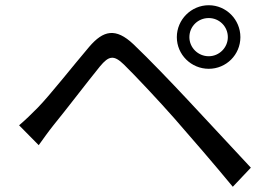

<svg xmlns="http://www.w3.org/2000/svg" viewBox="-20 -742 1040 734"><path d="M704 -600C704 -641 737 -673 778 -673C818 -673 851 -641 851 -600C851 -560 818 -527 778 -527C737 -527 704 -560 704 -600ZM656 -600C656 -533 711 -479 778 -479C845 -479 899 -533 899 -600C899 -667 845 -722 778 -722C711 -722 656 -667 656 -600ZM53 -263 128 -187C143 -208 165 -239 185 -264C231 -320 314 -429 362 -488C396 -529 415 -533 454 -495C496 -454 589 -355 647 -289C711 -216 799 -114 870 -28L939 -101C862 -183 762 -292 695 -363C636 -426 551 -515 490 -573C422 -637 375 -626 321 -563C258 -489 171 -378 124 -330C97 -303 79 -285 53 -263Z"/></svg>

Font: Microsoft YaHei
Style: Regular
Weight: 400
Designer: Ryoko NISHIZUKA 西塚涼子 (kana, bopomofo & ideographs); Paul D. Hunt (Latin, Greek & Cyrillic); Sandoll Communications 산돌커뮤니
Foundry: Adobe
Version: Version 2.001;hotconv 1.0.111;makeotfexe 2.5.65597